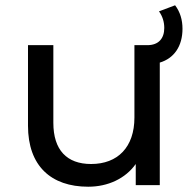

<svg xmlns="http://www.w3.org/2000/svg" viewBox="-20 -701 725 727"><path d="M314 6C389 6 455 -25 494 -80V0H585V-464C639 -480 671 -526 671 -592C671 -626 662 -656 643 -681L582 -658C595 -640 602 -619 602 -595C602 -556 581 -530 538 -530H489V-256C489 -144 426 -80 325 -80C233 -80 182 -133 182 -236V-530H86V-225C86 -73 173 6 314 6Z"/></svg>

Font: Malon Grotesk Med
Style: Regular
Weight: 500
Designer: Julieta Ulanovsky
Foundry: Julieta Ulanovsky
Version: Version 7.200